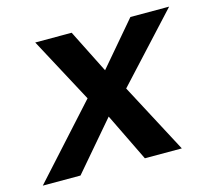

<svg xmlns="http://www.w3.org/2000/svg" viewBox="-126 -626 798 723"><g transform="rotate(-15 273.0 -264.0)"><path d="M498 0H354L263 -187L103 0H-44L204 -274L68 -528H210L295 -359L439 -528H590L354 -272Z"/></g></svg>

Font: Libra Sans
Style: Bold Italic
Weight: 700
Italic angle: -12°
Foundry: Context Ltd
Version: Version 1.002